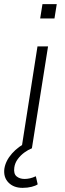

<svg xmlns="http://www.w3.org/2000/svg" viewBox="-40 -716 315 927"><path d="M64 0 141 -492H192L114 0ZM154 -627 165 -696H234L223 -627ZM69 191Q26 191 1 165.5Q-24 140 -19 99Q-13 60 18 25Q49 -10 96 -32L114 0Q96 7 77.5 20.5Q59 34 45.5 52.5Q32 71 29 93Q25 123 40 135.5Q55 148 79 148Q91 148 104.5 145Q118 142 133 135L142 174Q132 181 112.5 186Q93 191 69 191Z"/></svg>

Font: Nunito Sans 7pt ExtraLight
Style: Italic
Weight: 250
Italic angle: -9°
Designer: Vernon Adams
Foundry: Vernon Adams
Version: Version 3.101;gftools[0.9.27]